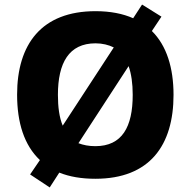

<svg xmlns="http://www.w3.org/2000/svg" viewBox="-20 -774 836 842"><path d="M741 -358C741 -476 711 -574 646 -638L688 -701L603 -754L564 -694C519 -714 464 -725 399 -725C162 -725 55 -580 55 -359C55 -236 86 -137 155 -72L112 -9L198 48L240 -17C285 1 337 10 398 10C637 10 741 -137 741 -358ZM234 -358C234 -498 282 -584 399 -584C429 -584 457 -577 479 -566L255 -223C240 -259 234 -305 234 -358ZM562 -358C562 -218 516 -133 398 -133C369 -133 345 -138 324 -146L544 -484C556 -450 562 -408 562 -358Z"/></svg>

Font: Noto Sans Bengali UI ExtraBold
Style: Regular
Weight: 800
Designer: Jelle Bosma - Monotype Design Team
Foundry: Monotype Imaging Inc.
Version: Version 2.003